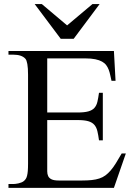

<svg xmlns="http://www.w3.org/2000/svg" viewBox="-20 -909 651 929"><path d="M531.2 0H21V-18.6H43.9Q48.3 -18.6 54.9 -19.3Q61.5 -20 69.1 -21.7Q76.7 -23.4 84 -26.4Q91.3 -29.3 96.2 -33.7Q101.1 -38.1 104.7 -43.5Q108.4 -48.8 110.8 -58.1Q113.3 -67.4 114.5 -81.5Q115.7 -95.7 115.7 -117.7V-547.4Q115.7 -579.6 112.3 -598.9Q108.9 -618.2 103 -624.5Q85.4 -644.5 43.9 -644.5H21V-662.1H531.2L539.1 -518.1H519.5Q516.1 -532.2 513.4 -545.7Q510.7 -559.1 506.1 -571.3Q501.5 -583.5 494.1 -593.5Q486.8 -603.5 473.9 -610.8Q460.9 -618.2 441.2 -622.3Q421.4 -626.5 392.1 -626.5H208.5V-364.7H354.5Q388.2 -364.7 407.5 -370.1Q426.8 -375.5 437 -387.2Q447.3 -398.9 451.4 -417Q455.6 -435.1 459 -460H477.5V-230H459Q455.6 -255.9 451.2 -274.4Q446.8 -293 436.5 -304.9Q426.3 -316.9 407.2 -322.5Q388.2 -328.1 354.5 -328.1H208.5V-80.1Q208.5 -66.9 213.1 -56.9Q217.8 -46.9 229.5 -41.3Q241.2 -35.6 264.6 -35.6H376.5Q403.3 -35.6 423.8 -37.8Q444.3 -40 460.7 -45.4Q477.1 -50.8 490 -60.3Q502.9 -69.8 515.4 -84.2Q527.8 -98.6 540.5 -118.9Q553.2 -139.2 568.8 -166.5H588.9ZM336.4 -721.2H273.9L147.9 -889.2H182.6L304.7 -786.1L427.2 -889.2H461.9Z"/></svg>

Font: Doulos SIL Viet
Style: Regular
Weight: 400
Designer: Walt Agee, Victor Gaultney, Peter Martin, Debbi Hosken, Becca Hirsbrunner
Foundry: SIL International
Version: Version 5.000